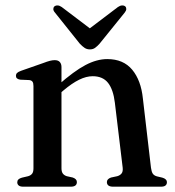

<svg xmlns="http://www.w3.org/2000/svg" viewBox="-20 -703 658 723"><path d="M211.5 -450.5V-69.5Q211.5 -56 216.8 -49.2Q222 -42.5 231.5 -39.5L254 -34.5Q269.5 -29 269.5 -17.5Q269.5 0 246.5 0H67.5Q56 0 50.5 -4.5Q45 -9 45 -16.5Q45 -23 49.2 -27.2Q53.5 -31.5 62.5 -34L86 -39.5Q96 -42.5 101 -49Q106 -55.5 106 -69V-379Q106 -390.5 102.2 -395.5Q98.5 -400.5 90 -401.5L56 -403Q47.5 -404.5 43.8 -408Q40 -411.5 40 -417.5Q40 -424 44.2 -428.2Q48.5 -432.5 59.5 -436.5L142.5 -465.5Q158 -471.5 168 -474Q178 -476.5 186 -476.5Q199 -476.5 205.2 -469.5Q211.5 -462.5 211.5 -450.5ZM197.5 -344 178 -364 199.5 -383Q259 -435.5 301.8 -458Q344.5 -480.5 384 -480.5Q444.5 -480.5 477.8 -440.5Q511 -400.5 518 -332.5L548.5 -71.5Q550.5 -56.5 555.2 -49.2Q560 -42 570.5 -39L591.5 -34Q600 -31.5 604.2 -27.2Q608.5 -23 608.5 -16.5Q608.5 -9 603.2 -4.5Q598 0 586 0H406Q382.5 0 382.5 -17.5Q382.5 -29 398 -34.5L421.5 -39.5Q432 -42.5 437.8 -49.8Q443.5 -57 442 -71.5L412.5 -316.5Q406.5 -366 386.8 -391Q367 -416 329 -416Q305 -416 278 -402.8Q251 -389.5 219 -362.5ZM338.5 -581 212.5 -676.5Q204.5 -682 197.5 -682.5Q190.5 -683 185 -679Q181 -675.5 180.8 -669.2Q180.5 -663 187 -655.5L280.5 -538.5Q290 -528.5 298.5 -522.8Q307 -517 318.5 -517Q330 -517 338 -522.8Q346 -528.5 355 -538.5L449.5 -655.5Q455.5 -663 455.5 -669.2Q455.5 -675.5 451.5 -679Q446.5 -683 439.2 -682.5Q432 -682 424 -676.5L298 -581Z"/></svg>

Font: Fraunces 11pt
Style: Regular
Weight: 400
Version: Version 1.000;[b76b70a41]